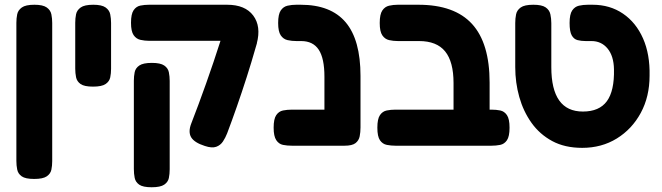

<svg xmlns="http://www.w3.org/2000/svg" viewBox="-20 -605 2790 809"><path d="M124 149Q87 149 71.5 138Q56 127 52.5 109.5Q49 92 49 73V-509Q49 -528 52.5 -545Q56 -562 72 -573.5Q88 -585 125 -585Q161 -585 177 -573.5Q193 -562 196.5 -544.5Q200 -527 200 -508V74Q200 93 196.5 110Q193 127 177 138Q161 149 124 149Z M372 -240Q335 -240 319.5 -251Q304 -262 300.5 -279.5Q297 -297 297 -316V-509Q297 -528 300.5 -545Q304 -562 320 -573.5Q336 -585 373 -585Q409 -585 425 -573.5Q441 -562 444.5 -544.5Q448 -527 448 -508V-315Q448 -296 444.5 -279Q441 -262 425 -251Q409 -240 372 -240Z M843 10Q799 -4 785.5 -26.5Q772 -49 786 -85Q816 -162 848.5 -253.5Q881 -345 909 -433H609Q590 -433 572 -437Q554 -441 543 -457Q532 -473 532 -509Q532 -546 543 -562Q554 -578 571.5 -581.5Q589 -585 608 -585H937Q1013 -585 1047 -539.5Q1081 -494 1062 -422H1063L1062 -421Q1060 -412 1057 -404Q1040 -344 1019.5 -280Q999 -216 977.5 -154.5Q956 -93 937 -43Q930 -25 919.5 -9Q909 7 891 13.5Q873 20 843 10ZM619 184Q582 184 566.5 173Q551 162 547.5 144.5Q544 127 544 107V-265Q544 -284 547.5 -301Q551 -318 567 -329Q583 -340 620 -340Q656 -340 672 -329Q688 -318 691.5 -300.5Q695 -283 695 -264V108Q695 128 691.5 145Q688 162 672 173Q656 184 619 184Z M1211 9Q1190 9 1172.5 5.5Q1155 2 1144 -14.5Q1133 -31 1133 -67Q1133 -104 1144 -120Q1155 -136 1172.5 -139.5Q1190 -143 1210 -143H1347V-282Q1347 -359 1323 -395.5Q1299 -432 1249 -432H1229Q1209 -432 1191.5 -436Q1174 -440 1163 -456Q1152 -472 1152 -508Q1152 -545 1163 -561Q1174 -577 1191.5 -581Q1209 -585 1228 -585H1247Q1374 -585 1436.5 -511Q1499 -437 1499 -285V-68Q1499 -48 1495.5 -30.5Q1492 -13 1478 -2Q1464 9 1431 9Z M1647 9Q1628 9 1610 5.5Q1592 2 1581 -14Q1570 -30 1570 -67Q1570 -104 1581 -120Q1592 -136 1609.5 -139.5Q1627 -143 1646 -143H1891V-255Q1891 -345 1855.5 -388.5Q1820 -432 1746 -432H1657Q1637 -432 1619.5 -436Q1602 -440 1591 -456Q1580 -472 1580 -508Q1580 -545 1591 -561Q1602 -577 1619.5 -581Q1637 -585 1656 -585H1743Q1895 -585 1969 -504Q2043 -423 2043 -257V-143H2051Q2071 -143 2088 -139.5Q2105 -136 2116 -120Q2127 -104 2127 -67Q2127 -30 2116 -14Q2105 2 2087.5 5.5Q2070 9 2050 9Z M2433 18Q2360 18 2307 -10.5Q2254 -39 2219.5 -87.5Q2185 -136 2168 -196.5Q2151 -257 2151 -322V-508Q2151 -527 2154.5 -544.5Q2158 -562 2174 -573.5Q2190 -585 2227 -585Q2263 -585 2279 -574Q2295 -563 2299 -545Q2303 -527 2303 -507V-322Q2303 -135 2436 -135Q2505 -135 2537 -178.5Q2569 -222 2567 -313Q2566 -369 2540 -400.5Q2514 -432 2472 -432H2448Q2429 -432 2413.5 -436Q2398 -440 2389 -456Q2380 -472 2380 -508Q2380 -545 2391 -561Q2402 -577 2419.5 -581Q2437 -585 2457 -585H2477Q2550 -585 2605 -547.5Q2660 -510 2689.5 -443Q2719 -376 2717 -286Q2717 -198 2680 -129.5Q2643 -61 2579 -21.5Q2515 18 2433 18Z"/></svg>

Font: Fredoka SemiBold
Style: Regular
Weight: 600
Designer: Ben Nathan
Foundry: Milena B. Brandão, Ben Nathan
Version: Version 2.001